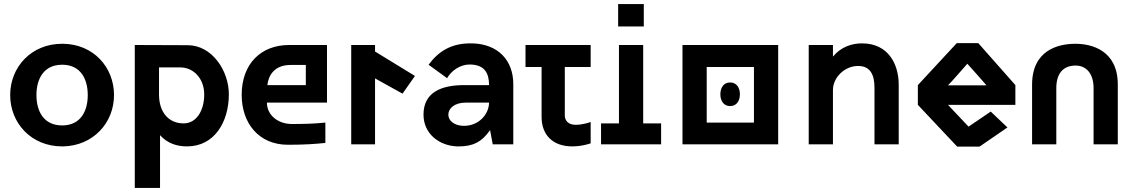

<svg xmlns="http://www.w3.org/2000/svg" viewBox="-20 -709 5555 943"><path d="M285 10H290C438 7 540 -106 540 -242C540 -379 439 -492 290 -494H285C134 -494 30 -380 30 -242C30 -104 134 10 285 10ZM285 -93C195 -93 159 -162 159 -242C159 -322 195 -391 285 -391H291C377 -388 411 -320 411 -242C411 -163 376 -95 289 -93Z M865 -378C931 -378 983 -323 983 -245C983 -166 945 -103 882 -103C804 -103 761 -163 761 -244V-378ZM642 -488V214H766V-45C804 -3 851 10 899 10C1033 10 1104 -110 1104 -246C1104 -362 1021 -487 902 -487Z M1586 -488H1400C1261 -488 1167 -395 1167 -243C1167 -104 1251 2 1394 2C1476 2 1531 -2 1578 -7V-107C1520 -101 1471 -100 1413 -100C1346 -100 1291 -143 1291 -205H1586ZM1293 -291C1299 -340 1328 -390 1408 -390H1482V-291Z M1705 0H1822V-324L1957 -249L2018 -336L1822 -456V-488H1705Z M2234 10C2299 10 2345 -9 2387 -70L2400 0H2501V-296C2501 -412 2427 -493 2299 -496H2290C2198 -496 2135 -459 2085 -391L2176 -325C2195 -359 2237 -392 2286 -392H2294C2359 -389 2382 -351 2382 -291H2260C2151 -291 2060 -258 2060 -146C2060 -53 2136 7 2226 10ZM2260 -91H2253C2211 -93 2182 -116 2182 -146C2182 -177 2213 -205 2267 -205H2382C2381 -144 2328 -91 2260 -91Z M2791 10C2840 10 2881 -5 2881 -5V-110C2881 -110 2846 -96 2807 -96C2770 -96 2754 -118 2754 -142V-380H2881V-488H2561V-380H2640V-135C2640 -46 2695 10 2791 10Z M3227 -103H3139V-488H3020V-103H2932V0H3227ZM3016 -579H3142V-689H3016Z M3802 0V-488H3332V0ZM3451 -380H3683V-107H3451ZM3518 -246C3518 -214 3534 -188 3566 -188C3598 -188 3614 -214 3614 -246C3614 -278 3598 -304 3566 -304C3534 -304 3518 -278 3518 -246Z M3952 0H4071V-267C4071 -328 4128 -385 4194 -385H4195C4257 -385 4275 -338 4275 -278V0H4394V-293C4394 -395 4342 -496 4214 -496H4213C4165 -496 4110 -479 4071 -431V-488H3952Z M4967 -291 4785 -497H4679L4488 -291V-194L4681 11H4791L4928 -83L4846 -161L4737 -87L4636 -194H4967ZM4731 -396C4743 -384 4824 -291 4825 -290H4636C4643 -295 4731 -396 4731 -396Z M5049 0H5168V-276C5168 -345 5199 -387 5263 -387C5317 -387 5351 -345 5351 -277V0H5470V-294C5470 -462 5341 -494 5262 -494C5176 -494 5049 -462 5049 -293Z"/></svg>

Font: FREAK Grotesk Next
Style: Bold
Weight: 700
Width: 3
Designer: La Scuola Open Source
Foundry: La Scuola Open Source
Version: Version 1.000;PS 1.0;hotconv 1.0.72;makeotf.lib2.5.5900